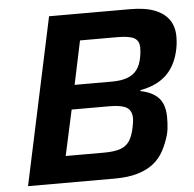

<svg xmlns="http://www.w3.org/2000/svg" viewBox="-50 -739 796 789"><g transform="rotate(-5 347.5 -344.0)"><path d="M34 0 181 -688H515Q577 -688 616.5 -672.5Q656 -657 675.5 -628.5Q695 -600 695 -559Q695 -542 693 -526.5Q691 -511 687 -495Q671 -433 631.5 -398.5Q592 -364 529 -353L528 -349Q563 -342 585.5 -327Q608 -312 618 -288.5Q628 -265 628 -233Q628 -221 627.5 -209Q627 -197 625.5 -185Q624 -173 621 -161Q611 -126 595 -96Q579 -66 553 -45Q527 -24 487.5 -12Q448 0 393 0ZM199 -110H356Q399 -110 424 -118.5Q449 -127 462.5 -147.5Q476 -168 483 -203Q485 -214 486.5 -223Q488 -232 488 -240Q488 -272 467 -285Q446 -298 396 -298H240ZM261 -398H415Q452 -398 477.5 -407Q503 -416 518 -435.5Q533 -455 539 -487Q541 -497 542 -506.5Q543 -516 543 -526Q543 -555 523 -566.5Q503 -578 453 -578H299Z"/></g></svg>

Font: Saira Thin SemiBold
Style: Italic
Weight: 600
Italic angle: -12°
Version: Version 1.101